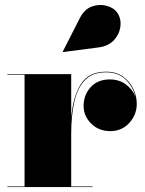

<svg xmlns="http://www.w3.org/2000/svg" viewBox="-20 -762 589 782"><path d="M382.5 -569 236.5 -550 235.5 -551.5 305 -688Q324 -725 355 -735.8Q386 -746.5 415 -738.2Q444 -730 457.5 -710.5Q474 -686.5 470.5 -655.2Q467 -624 444.8 -599.2Q422.5 -574.5 382.5 -569ZM10 -2.5H80V-457.5H10V-460H270V-281.5Q277 -367.5 309 -418.8Q341 -470 412 -470Q452.5 -470 480.2 -450.5Q508 -431 522.5 -401Q537 -371 537 -339Q537 -295 506.8 -261.5Q476.5 -228 429 -228Q382 -228 351.2 -258.8Q320.5 -289.5 320.5 -330.5Q320.5 -375 349.2 -406.8Q378 -438.5 427 -438.5Q466 -438.5 494 -417.2Q522 -396 531.5 -366.5Q523.5 -406 493 -436.8Q462.5 -467.5 412 -467.5Q357 -467.5 326.2 -435.8Q295.5 -404 282.8 -347.5Q270 -291 270 -218V-2.5H357V0H10Z"/></svg>

Font: Bodoni* 72pt Fatface
Style: Regular
Weight: 900
Version: Version 2.3